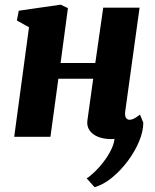

<svg xmlns="http://www.w3.org/2000/svg" viewBox="-20 -587 666 824"><path d="M517.5 -109.5Q515 -90 520.5 -81.5Q526 -73 536 -73Q544.5 -73 553.5 -77.2Q562.5 -81.5 581 -95L595 -60.5Q595 -23.5 577 19.8Q559 63 528.8 103.5Q498.5 144 461.8 174.5Q425 205 386 216.5L352 178.5Q368.5 168 388 149Q407.5 130 425.5 106.2Q443.5 82.5 456.2 57.2Q469 32 471.5 9Q468.5 9 465 9.5Q461.5 10 458.5 10Q425 10 400.5 0Q376 -10 364 -28Q352 -46 355 -69.5L380 -249H230.5L196.5 0H41L104.5 -470L52.5 -499L60.5 -541L240.5 -567L271.5 -552L240 -316.5H389L423 -554H579Z"/></svg>

Font: Merriweather 20pt Black
Style: Italic
Weight: 900
Italic angle: -7.8°
Version: Version 2.101